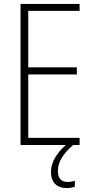

<svg xmlns="http://www.w3.org/2000/svg" viewBox="-20 -734 475 972"><path d="M273 131C273 84 301 44 350 0H383V-36H123V-357H369V-393H123V-679H383V-714H84V0H313C266 42 238 88 238 137C238 189 268 218 317 218C335 218 349 215 359 211V181C352 184 336 187 321 187C290 187 273 168 273 131Z"/></svg>

Font: Noto Sans Arabic UI Cn XLt
Style: Regular
Weight: 200
Width: 3
Designer: Monotype Design Team, Nadine Chahine and Nizar Qandah
Foundry: Monotype Imaging Inc.
Version: Version 2.010